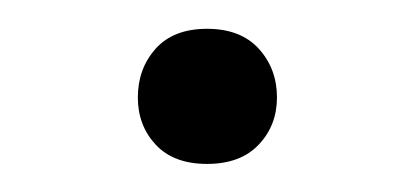

<svg xmlns="http://www.w3.org/2000/svg" viewBox="-20 -421 293 134"><path d="M76.2 -353Q76.2 -373 88.6 -387Q101.1 -400.9 124.5 -400.9Q147.9 -400.9 160.6 -387Q173.3 -373 173.3 -353Q173.3 -333.5 160.6 -320.1Q147.9 -306.6 124.5 -306.6Q101.1 -306.6 88.6 -320.1Q76.2 -333.5 76.2 -353Z"/></svg>

Font: Vazirmatn FD Light
Style: Regular
Weight: 300
Designer: Saber Rastikerdar
Foundry: Saber Rastikerdar
Version: Version 33.003